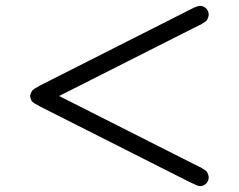

<svg xmlns="http://www.w3.org/2000/svg" viewBox="-20 -578 818 656"><path d="M83 -250Q85 -262 90.5 -268.5Q96 -275 117 -286L643 -552Q657 -558 663 -558Q676 -558 684.5 -549Q693 -540 693 -528Q693 -523 691 -518Q689 -513 687.5 -510Q686 -507 680.5 -503.5Q675 -500 673.5 -499Q672 -498 666 -494L659 -491L182 -250L659 -9L666 -6Q672 -2 673.5 -1Q675 0 680.5 3.5Q686 7 687.5 10Q689 13 691 18Q693 23 693 28Q693 40 684.5 49Q676 58 663 58Q656 58 624 42L117 -214Q96 -225 90.5 -230.5Q85 -236 83 -250Z"/></svg>

Font: CMU Sans Serif
Style: Medium
Weight: 500
Version: Version 0.7.0